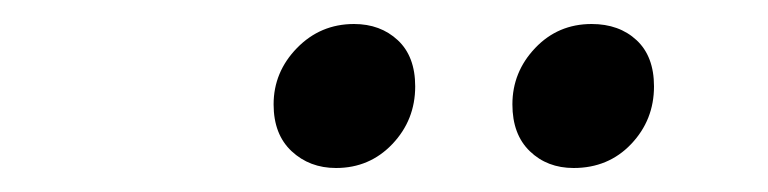

<svg xmlns="http://www.w3.org/2000/svg" viewBox="-20 -720 640 160"><path d="M260 -580Q238 -580 223 -594Q208 -608 208 -633Q208 -660 227.5 -680Q247 -700 275 -700Q297 -700 311.5 -686.5Q326 -673 326 -648Q326 -620 307 -600Q288 -580 260 -580ZM458 -580Q436 -580 421.5 -594Q407 -608 407 -633Q407 -660 426 -680Q445 -700 473 -700Q496 -700 510.5 -686.5Q525 -673 525 -648Q525 -620 506 -600Q487 -580 458 -580Z"/></svg>

Font: Source Code Pro ExtraLight SemiBold
Style: Italic
Weight: 600
Italic angle: -11°
Monospace: yes
Version: Version 1.016;hotconv 1.0.116;makeotfexe 2.5.65601